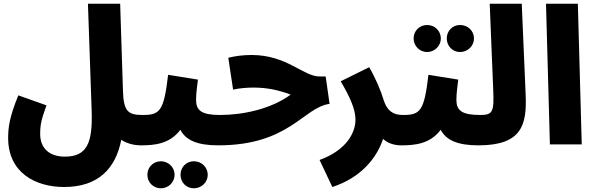

<svg xmlns="http://www.w3.org/2000/svg" viewBox="-20 -780 3218 1037"><path d="M24 -35C24 154 173 230 326 230C512 230 605 129 635 -25C672 0 716 5 741 5C796 5 830 -26 830 -79C830 -122 804 -159 751 -159C671 -159 647 -178 644 -293L629 -760H455L475 -183C481 -9 451 66 330 66C246 66 197 20 197 -56C197 -107 203 -133 231 -211L79 -265C31 -148 24 -91 24 -35Z M741 5C813 5 897 -2 954 -79C984 -22 1047 5 1158 5C1215 5 1248 -28 1248 -79C1248 -122 1222 -159 1168 -159C1067 -159 1039 -184 1039 -241C1039 -279 1046 -322 1049 -350L888 -376C865 -180 844 -159 751 -159ZM1027 237C1068 237 1102 205 1102 164C1102 123 1068 91 1027 91C986 91 955 123 955 164C955 205 986 237 1027 237ZM849 237C889 237 923 205 923 164C923 123 889 91 849 91C808 91 776 123 776 164C776 205 808 237 849 237Z M1158 5C1544 5 1618 -200 1760 -219L1739 -367H1706C1618 -367 1530 -483 1339 -483C1295 -483 1253 -478 1213 -468L1239 -296C1275 -304 1316 -307 1349 -307C1422 -307 1483 -294 1550 -269C1444 -191 1292 -159 1168 -159Z M1775 230C1929 180 2015 74 2049 -30C2073 -7 2108 5 2147 5C2203 5 2236 -28 2236 -79C2236 -122 2210 -159 2157 -159C2104 -159 2071 -180 2052 -240C2038 -288 2009 -357 1974 -417L1820 -341C1868 -260 1900 -191 1900 -134C1900 -64 1852 31 1706 84Z M2465 -499C2506 -499 2540 -532 2540 -572C2540 -614 2506 -645 2465 -645C2424 -645 2393 -614 2393 -572C2393 -532 2424 -499 2465 -499ZM2287 -499C2327 -499 2361 -532 2361 -572C2361 -614 2327 -645 2287 -645C2246 -645 2214 -614 2214 -572C2214 -532 2246 -499 2287 -499ZM2147 5C2219 5 2303 -2 2360 -79C2390 -22 2453 5 2564 5C2621 5 2654 -28 2654 -79C2654 -122 2628 -159 2574 -159C2473 -159 2445 -184 2445 -241C2445 -279 2452 -322 2455 -350L2294 -376C2271 -180 2250 -159 2157 -159Z M2564 5C2801 5 2826 -108 2819 -270L2798 -760H2625L2644 -292C2649 -176 2641 -159 2574 -159Z M2950 0H3122L3101 -760H2929Z"/></svg>

Font: Noto Sans Arabic UI Cn Bk
Style: Regular
Weight: 900
Width: 3
Designer: Monotype Design Team, Nadine Chahine and Nizar Qandah
Foundry: Monotype Imaging Inc.
Version: Version 2.010